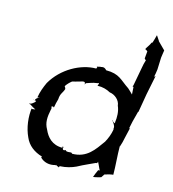

<svg xmlns="http://www.w3.org/2000/svg" viewBox="-102 -737 754 837"><g transform="rotate(15 275.5 -319.0)"><path d="M43 -221C46 -221 51 -219 54 -216C54 -216 68 -207 75 -204C70 -204 62 -201 59 -203C57 -199 60 -208 59 -211C52 -165 59 -116 77 -78C91 -45 119 -24 156 -13C155 -12 154 -9 154 -8C170 8 195 16 224 7C224 7 224 8 224 8C224 8 225 7 225 7V5C225 7 230 9 231 10C231 10 231 9 231 9C231 9 232 9 231 9C233 10 236 12 236 14H237C237 12 241 8 242 8C243 7 244 6 244 7H245C269 6 294 -1 313 -10C344 -27 372 -38 390 -47C395 -46 397 -49 398 -55C402 -48 406 -38 409 -32C411 -29 412 -23 416 -20C414 -20 410 -20 408 -19C403 -8 398 3 394 15C405 14 418 10 429 7L439 -8C451 -12 465 -16 477 -17C477 -57 472 -104 472 -145L473 -144C477 -156 482 -173 484 -186L494 -229C494 -230 496 -231 496 -231H494C493 -231 491 -231 491 -230C493 -240 496 -252 498 -263L510 -309C511 -309 512 -311 512 -311L518 -346L526 -393L543 -477C543 -478 544 -479 544 -480C544 -480 543 -480 543 -480C543 -479 542 -478 541 -478C540 -477 538 -476 538 -475C541 -486 542 -498 544 -510L546 -564C548 -575 549 -588 551 -598C540 -608 529 -621 518 -631V-632C513 -639 509 -646 504 -653H503C500 -642 497 -629 493 -618L489 -616C484 -603 474 -592 470 -583V-582C473 -581 478 -578 481 -575L478 -542C479 -540 484 -536 485 -536C481 -525 478 -510 476 -498L461 -417C461 -415 459 -412 458 -412V-411C459 -412 462 -410 463 -409C463 -398 465 -386 465 -376C458 -384 449 -391 442 -398C401 -425 390 -449 329 -449C324 -455 317 -461 304 -457C301 -456 297 -455 293 -454H292L291 -453L290 -454C293 -456 297 -457 300 -459H301C302 -460 303 -460 302 -459C301 -459 300 -457 299 -457L300 -458C299 -457 298 -457 297 -456L298 -457C296 -456 294 -455 293 -454H292C291 -454 291 -453 291 -453C290 -453 289 -452 288 -452C289 -452 289 -454 290 -454C289 -454 289 -455 286 -455C287 -454 287 -453 287 -452C288 -449 286 -445 285 -445C216 -445 135 -401 93 -328C83 -306 74 -283 70 -257C74 -257 84 -259 80 -258C68 -255 61 -246 63 -242C65 -242 66 -241 68 -241C70 -241 68 -235 56 -227C53 -224 45 -222 42 -222ZM55 -243H59L56 -244ZM59 -243C60 -243 62 -242 63 -242V-241ZM64 -241C64 -241 63 -241 63 -241C63 -241 64 -241 64 -241ZM139 -234C139 -235 146 -238 149 -235C150 -234 150 -233 151 -233C153 -246 156 -260 160 -273C161 -300 172 -304 178 -324C177 -328 174 -334 172 -335C179 -346 188 -355 198 -363C205 -365 219 -368 228 -371C242 -375 257 -382 254 -364V-363C254 -366 257 -370 259 -372C272 -376 289 -383 302 -384C303 -384 306 -385 307 -385C314 -388 316 -387 311 -377L310 -375L311 -374C333 -375 353 -369 369 -360C393 -357 416 -337 418 -313C428 -291 429 -263 425 -238C425 -238 426 -237 426 -237C426 -236 424 -236 425 -235C419 -238 414 -242 411 -246L410 -245C415 -242 420 -234 423 -228C429 -217 425 -211 426 -209C427 -209 427 -208 427 -208C423 -185 415 -165 405 -147C374 -104 346 -59 279 -59C279 -60 278 -62 277 -62C273 -65 262 -60 253 -63C252 -64 249 -66 250 -67H249C249 -67 244 -65 242 -65C236 -63 235 -70 234 -73C235 -73 235 -74 236 -74C237 -76 233 -81 232 -79C232 -77 231 -74 232 -73C185 -73 161 -101 147 -133C132 -159 133 -184 141 -223H142C142 -225 141 -231 140 -234ZM285 -455H287C286 -455 286 -456 285 -456C285 -456 285 -455 285 -455ZM294 -454C295 -455 297 -455 298 -456C297 -455 295 -455 294 -454ZM222 10 223 11 224 8C224 9 223 9 222 10ZM332 -447C332 -447 331 -448 331 -448C332 -448 332 -447 332 -447ZM428 -240C428 -239 427 -239 427 -239C427 -240 428 -241 428 -241Z"/></g></svg>

Font: Charger Mayhem
Style: Obl
Weight: 400
Designer: Jasper
Foundry: Cannot Into Space Fonts
Version: Version 0.98